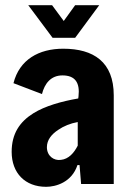

<svg xmlns="http://www.w3.org/2000/svg" viewBox="-20 -710 505 741"><path d="M270 -564 363 -690H270L226 -629L181 -690H89L183 -564ZM224 -522C130 -522 55 -480 32 -389L142 -347C152 -387 176 -419 221 -419C270 -419 289 -391 283 -338L282 -330C218 -319 154 -301 109 -273C56 -240 25 -194 25 -124C25 -42 77 11 158 11C195 11 257 -6 279 -73H287L293 0H419V-342C419 -471 341 -522 224 -522ZM215 -93C188 -89 161 -108 161 -142C161 -170 179 -192 205 -209C225 -223 252 -234 280 -239V-148C266 -120 245 -96 215 -93Z"/></svg>

Font: Decalotype
Style: Bold
Weight: 700
Designer: Alfredo Marco Pradil
Foundry: Alfredo Marco Pradil
Version: Version 1.0